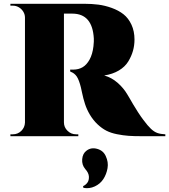

<svg xmlns="http://www.w3.org/2000/svg" viewBox="-20 -720 894 1015"><path d="M35 -700H426Q465 -700 500 -695.5Q535 -691 571 -678Q607 -665 633 -644.5Q659 -624 675 -589.5Q691 -555 691 -511Q691 -480 683 -451.5Q675 -423 658 -395Q641 -367 608.5 -347.5Q576 -328 531 -321Q570 -310 601.5 -282.5Q633 -255 653 -221Q654 -220 663.5 -203.5Q673 -187 683.5 -169Q694 -151 709.5 -127Q725 -103 738 -86Q761 -55 778 -39Q795 -23 812 -17Q829 -11 854 -10V0H729Q688 0 659.5 -2Q631 -4 598.5 -10.5Q566 -17 542.5 -29Q519 -41 496 -62.5Q473 -84 455 -114Q439 -141 429.5 -170Q420 -199 413.5 -231Q407 -263 403 -275Q398 -292 392 -304.5Q386 -317 379 -324Q372 -331 365.5 -335Q359 -339 351 -342V-352H367Q395 -352 416.5 -364.5Q438 -377 453.5 -405Q469 -433 474 -475Q477 -504 476 -516Q469 -648 362 -648H318V-73Q318 -47 337 -28.5Q356 -10 382 -10H394V0H35V-10H48Q74 -10 92.5 -28Q111 -46 112 -72V-627Q112 -644 103 -658.5Q94 -673 79.5 -681.5Q65 -690 48 -690H35ZM421 273 419 264Q433 258 442 245.5Q451 233 450 213.5Q449 194 431 174Q412 152 414.5 121.5Q417 91 438 76Q462 58 494 67Q526 76 539 105Q554 137 548.5 169Q543 201 526.5 226.5Q510 252 481 265.5Q452 279 421 273Z"/></svg>

Font: Cinzel Decorative Black
Style: Regular
Weight: 900
Designer: Natanael Gama
Version: Version 1.001;PS 001.001;hotconv 1.0.56;makeotf.lib2.0.21325